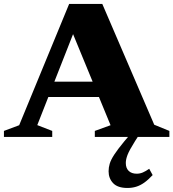

<svg xmlns="http://www.w3.org/2000/svg" viewBox="-31 -696 881 976"><path d="M177.5 -203V-281H527V-203ZM753 -62 830 -30.5V0H451V-30.5L531 -59.5L333 -540.5H347.5L158.5 -60L234.5 -30.5V0H-11V-30.5L66.5 -59.5L320.5 -676H489ZM656 20.5Q626.5 67.5 617.5 90.8Q608.5 114 608.5 132.5Q608.5 158.5 623.2 172.8Q638 187 664 187Q680 187 694.8 180.8Q709.5 174.5 727.5 162L745 194Q722 218.5 701.8 232.8Q681.5 247 661 253.2Q640.5 259.5 617 259.5Q567.5 259.5 544.2 235.2Q521 211 521 174.5Q521 155.5 526.8 136Q532.5 116.5 549.8 90Q567 63.5 600 23.5L643 -27.5H687Z"/></svg>

Font: Newsreader 16pt 16pt ExtraBold
Style: Regular
Weight: 800
Version: Version 1.003